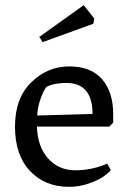

<svg xmlns="http://www.w3.org/2000/svg" viewBox="-20 -715 495 743"><path d="M418 -273V-240L403 -225H123Q125 -148 166 -102Q207 -56 271.5 -56Q336 -56 395 -82L409 -56Q397 -44 380 -31.5Q363 -19 325.5 -5.5Q288 8 247 8Q154 8 96 -53.5Q38 -115 38 -225Q38 -335 101 -396.5Q164 -458 248 -458Q332 -458 375 -408.5Q418 -359 418 -273ZM237 -394Q190 -394 160 -379Q148 -364 136.5 -331Q125 -298 124 -268L338 -274Q338 -394 237 -394ZM132 -572 304 -695 345 -643 341 -623 145 -552Z"/></svg>

Font: Fenix
Style: Regular
Weight: 400
Designer: Fernando Diaz
Foundry: Fernando Diaz
Version: 004.301